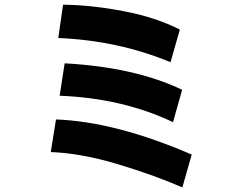

<svg xmlns="http://www.w3.org/2000/svg" viewBox="-20 -777 1040 822"><path d="M229.5 -614.3 250 -756.8Q369.1 -755.9 507.8 -729.5Q646.5 -703.1 750 -650.4L710 -510.7Q486.3 -603.5 229.5 -614.3ZM235.4 -367.2 256.8 -505.9Q557.6 -489.3 759.8 -392.6L720.7 -253.9Q505.9 -356.4 235.4 -367.2ZM197.3 -126 219.7 -265.6Q475.6 -255.9 800.8 -115.2L760.7 25.4Q642.6 -26.4 485.4 -73.7Q328.1 -121.1 197.3 -126Z"/></svg>

Font: Gothic A1 Black
Style: Regular
Weight: 900
Version: Version 2.50